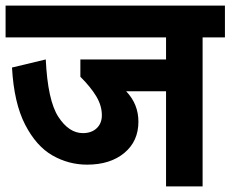

<svg xmlns="http://www.w3.org/2000/svg" viewBox="-30 -668 826 688"><path d="M13 -426 134 -455Q141 -308 179 -249.5Q217 -191 267 -191Q298 -191 316.5 -208.5Q335 -226 335 -255Q335 -289 315.5 -322Q296 -355 258 -393V-455H565V-534H-10V-648H776V-534H696V0H565V-341H422Q466 -295 466 -232Q466 -162 415.5 -120Q365 -78 282 -78Q216 -78 158 -111Q100 -144 60 -221.5Q20 -299 13 -426Z"/></svg>

Font: Madhuban SemiBold
Style: Regular
Weight: 600
Designer: jaikishan Patel
Foundry: MagicType
Version: Version 1.000